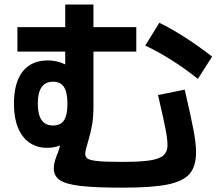

<svg xmlns="http://www.w3.org/2000/svg" viewBox="-20 -794 978 853"><path d="M219 -45.6Q219 -59.4 222.4 -73.2Q225.7 -86.9 233.1 -106.2Q235.1 -110.1 236.1 -112.4Q243.9 -134.7 248.2 -152.9Q252.5 -171 252.7 -182.9L281.6 -172.7Q267.3 -156.2 243.7 -146.7Q220.1 -137.3 189.3 -137.3Q144 -137.3 110.6 -160.5Q77.3 -183.7 59.6 -227.5Q41.9 -271.4 41.9 -331.6Q41.9 -427.1 80.7 -476.3Q119.4 -525.6 192.9 -525.6Q224.7 -525.6 255.8 -513.8Q286.9 -502.1 314.6 -479L269.8 -448.7V-773.8H395.2V-323.7Q395.2 -276.5 389.4 -241Q383.5 -205.6 371.1 -164.6Q365.4 -146.6 362 -132.3Q358.7 -118 358.7 -109.9Q358.7 -95.3 371.1 -88.2Q383.6 -81.1 417.6 -78Q451.6 -74.8 524.6 -74.8Q604.2 -74.8 646.8 -81.5Q689.4 -88.2 706.8 -104.2Q724.2 -120.2 724.2 -148.8Q724.2 -174.2 715.8 -218.5Q707.4 -262.7 683.8 -364.2L681.8 -371.7L800.6 -395.8Q829.6 -271.7 840.3 -213.3Q851 -154.9 851 -117.7Q851 -54.8 822.2 -21.4Q793.3 11.9 724 25.8Q654.8 39.7 524.6 39.7Q402.5 39.7 337.8 32.1Q273.1 24.6 246.1 6.3Q219 -12 219 -45.6ZM279.6 -333.3Q279.6 -383.8 264.2 -407.4Q248.9 -431 215.6 -431Q182 -431 165 -406.9Q147.9 -382.8 147.9 -333.3Q147.9 -284.2 165 -260.4Q182 -236.5 215.6 -236.5Q249.4 -236.5 264.5 -259.7Q279.6 -282.8 279.6 -333.3ZM57.4 -673.6H585.5V-564.8H57.4ZM625.4 -591.5 687.8 -692.8Q742.4 -666.4 803.7 -626.8Q865 -587.3 922.2 -542.5L859.1 -443.5Q805.4 -486.8 743.8 -525.9Q682.1 -565 625.4 -591.5Z"/></svg>

Font: Pretendard JP Variable
Style: Regular
Weight: 400
Designer: Base glyphs from Inter by Rasmus Andersson; Hangul glyphs from Noto Sans CJK(Source Han Sans) by Jang Soo-young and Kang
Foundry: Kil Hyung-jin
Version: Version 1.307;Glyphs 3.2 (3192)